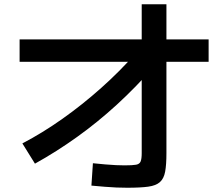

<svg xmlns="http://www.w3.org/2000/svg" viewBox="-20 -837 1040 901"><path d="M85 -164Q179 -213 273 -279.5Q367 -346 454.5 -424Q542 -502 616 -586L701 -523Q619 -429 529 -346.5Q439 -264 342 -194.5Q245 -125 144 -69ZM577 44Q553 44 527 43Q501 42 472 39.5Q443 37 409 34L416 -71Q446 -68 473.5 -65.5Q501 -63 524.5 -62Q548 -61 565 -61Q602 -61 618.5 -64Q635 -67 640 -79.5Q645 -92 645 -118V-817H761V-118Q761 -64 755 -31.5Q749 1 730.5 17.5Q712 34 675.5 39Q639 44 577 44ZM72 -547V-652H959V-547Z"/></svg>

Font: M PLUS 2 Thin SemiBold
Style: Regular
Weight: 600
Version: Version 1.001